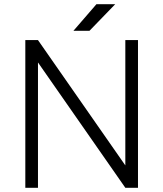

<svg xmlns="http://www.w3.org/2000/svg" viewBox="-20 -890 773 910"><path d="M328 -744H404L526 -870H437ZM100 -700V0H160V-594L574 0H634V-700H574V-106L160 -700Z"/></svg>

Font: Unageo
Style: Light
Weight: 300
Designer: Richard Sepsi
Foundry: Richard Sepsi
Version: Version 2.000